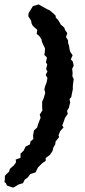

<svg xmlns="http://www.w3.org/2000/svg" viewBox="-27 -768 385 870"><path d="M171 -323 178 -347 174 -363 177 -376 184 -394 188 -414 180 -429 188 -444 182 -455 187 -476 181 -486 186 -507 174 -519 176 -532 177 -549 168 -567 163 -579 161 -590 150 -606 139 -614 142 -633 128 -645 121 -652 116 -662 114 -674 101 -695 103 -709 114 -727 122 -740 138 -745 148 -748 173 -734 185 -727 197 -722 215 -707 225 -697 226 -688 236 -678 245 -663 248 -657 264 -643 269 -630 278 -618 272 -600 281 -586 282 -571 286 -561 288 -545 292 -532 302 -518 294 -499 303 -489 307 -471 300 -456 302 -438 301 -422 307 -410 305 -396 303 -378V-363L299 -345L296 -328L288 -319L291 -304L285 -279L277 -266L280 -252L267 -233L263 -220L255 -199L261 -191L246 -174L238 -155L241 -147L225 -127L223 -113L215 -100L211 -84L199 -66L180 -52V-39L165 -29L145 -9L139 3L134 13L110 21L99 36L85 46L77 62L57 68L34 82L25 80L5 73L-1 61L-7 57L-5 45V29L3 20L14 10L18 -3L36 -19L46 -33L44 -45L66 -53V-72L80 -85L89 -104L109 -114L111 -127L124 -138L123 -154L127 -177L141 -190L146 -206L150 -217L157 -234L153 -249L165 -267L164 -282V-307Z"/></svg>

Font: Winky Rough Medium
Style: Italic
Weight: 500
Italic angle: -8.97852°
Designer: Simon Atzbach
Foundry: typofactur
Version: Version 1.206; ttfautohint (v1.8.4.7-5d5b)